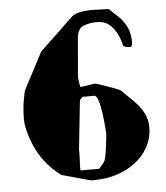

<svg xmlns="http://www.w3.org/2000/svg" viewBox="-51 -723 678 782"><g transform="rotate(-5 288.5 -332.5)"><path d="M496 -514Q477 -514 468 -521Q452 -591 411 -617Q395 -627 367 -627Q339 -627 315 -617.5Q291 -608 287 -571L273 -409L279 -370Q286 -370 301 -372L325 -376Q334 -378 338 -378Q342 -378 356 -374L387 -363Q432 -348 443 -341L474 -310Q492 -294 508 -275Q545 -231 545 -184Q545 -137 524 -100Q503 -63 469 -38Q399 13 302 13H289L173 -19Q169 -20 153 -34Q89 -86 57 -174Q39 -224 39 -259Q39 -301 45.5 -337Q52 -373 55 -378L133 -527L269 -657Q290 -678 358 -678Q369 -678 381 -677Q403 -676 422 -676L458 -642Q474 -627 484 -611Q494 -595 499.5 -576Q505 -557 505 -535.5Q505 -514 496 -514ZM368 -173 367 -187Q356 -329 333 -329H284L273 -316L252 -118V-98L250 -40Q250 -33 251 -31H327L347 -55Q355 -63 361.5 -112.5Q368 -162 368 -173Z"/></g></svg>

Font: Miltonian Tattoo
Style: Regular
Weight: 400
Designer: Pablo Impallari
Foundry: Pablo Impallari
Version: Version 1.008